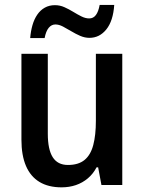

<svg xmlns="http://www.w3.org/2000/svg" viewBox="-20 -763 596 792"><path d="M484.4 -541V0H398.4L384.8 -72.8H378.4Q364.3 -45.9 342.3 -27.3Q320.3 -8.8 293 0.5Q265.6 9.8 233.9 9.8Q179.7 9.8 142.8 -12.5Q106 -34.7 87.2 -78.4Q68.4 -122.1 68.4 -187V-541H177.2V-211.4Q177.2 -146.5 197.5 -114.5Q217.8 -82.5 260.3 -82.5Q303.7 -82.5 328.9 -103.3Q354 -124 364.7 -164.8Q375.5 -205.6 375.5 -265.1V-541ZM104.5 -606Q106.9 -634.8 114 -659.4Q121.1 -684.1 133.8 -702.6Q146.5 -721.2 164.8 -731.4Q183.1 -741.7 206.5 -741.7Q227.1 -741.7 245.6 -733.4Q264.2 -725.1 281.7 -714.4Q299.3 -703.6 315.9 -695.3Q332.5 -687 348.1 -687Q365.2 -687 375.7 -701.2Q386.2 -715.3 391.1 -742.7H451.2Q446.8 -676.8 418.7 -641.8Q390.6 -606.9 349.1 -606.9Q329.6 -606.9 310.5 -615.2Q291.5 -623.5 273.7 -634.3Q255.9 -645 239.5 -653.6Q223.1 -662.1 208.5 -662.1Q192.4 -662.1 180.9 -648.2Q169.4 -634.3 164.1 -606Z"/></svg>

Font: Open Sans SemiCondensed SemiBold
Style: Regular
Weight: 600
Width: 4
Designer: Monotype Design Team
Foundry: Monotype Imaging Inc.
Version: Version 3.000